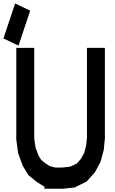

<svg xmlns="http://www.w3.org/2000/svg" viewBox="-47 -1098 678 1129"><path d="M464.4 -816.4H569.8V-283.2L563 -215.8L544.4 -147L511.7 -85.9L463.4 -31.2L391.6 4.4L323.2 11.7H214.4V-1.5L208.5 -3.4L165.5 -30.8L120.1 -68.4L86.9 -123L59.6 -197.3L48.8 -277.3V-816.4H154.3V-285.2L161.6 -231.4L179.2 -183.6L194.8 -158.2L220.2 -137.7L246.1 -121.1L278.3 -112.8H318.4L365.7 -118.2L405.3 -136.7L429.7 -165L448.2 -199.2L459.5 -241.7L464.4 -289.1ZM-26.9 -872.1 42 -1077.6 130.4 -1035.2 62 -829.6Z"/></svg>

Font: Gap Sans
Style: Bold
Weight: 400
Designer: Alexandre Liziard and Etienne Ozeray
Foundry: Interstices.io
Version: Version 1.610